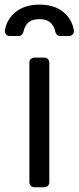

<svg xmlns="http://www.w3.org/2000/svg" viewBox="-47 -788 331 808"><path d="M76.7 -21V-524.9Q76.7 -533.4 82.7 -539.4Q88.8 -545.5 97.7 -545.5H139.9Q148.4 -545.5 154.5 -539.4Q160.5 -533.4 160.5 -524.9V-21Q160.5 -12.1 154.5 -6Q148.4 0 139.9 0H97.7Q88.8 0 82.7 -6Q76.7 -12.1 76.7 -21ZM51.5 -653.4Q54.7 -670.8 65.3 -685.7Q81.3 -707.4 119.3 -707.4Q155.5 -707.4 171.5 -686.1Q182.9 -671.5 186.1 -653.4Q187.5 -646 193.2 -641.2Q198.9 -636.4 206.7 -636.4H243.3Q252.8 -636.4 259.1 -643.6Q265.3 -650.9 263.8 -660.2Q257.5 -701.7 226.6 -731.2Q187.5 -768.5 119.3 -768.5Q51.1 -768.5 11.4 -731.2Q-19.9 -701.3 -26.3 -660.2Q-26.6 -659.1 -26.6 -656.6Q-26.6 -648.4 -20.6 -642.4Q-14.6 -636.4 -6 -636.4H30.9Q38.4 -636.4 44 -641.2Q49.7 -646 51.5 -653.4Z"/></svg>

Font: DeltaSans
Style: Regular
Weight: 400
Designer: Rasmus Andersson
Foundry: rsms
Version: Version 3.012